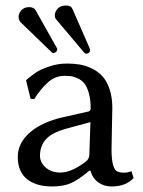

<svg xmlns="http://www.w3.org/2000/svg" viewBox="-20 -671 521 701"><path d="M85.9 -645Q103.5 -645 109.9 -633.8L188 -495.1Q189 -494.1 189 -491.2Q189 -484.9 183.8 -481Q178.7 -477.1 175.8 -477.1Q171.9 -477.1 168.9 -480L55.2 -589.8Q47.9 -598.6 47.9 -608.9Q47.9 -623 58.6 -634Q69.3 -645 85.9 -645ZM222.2 -650.9Q239.3 -650.9 245.1 -637.2L307.6 -494.1Q309.1 -491.2 309.1 -487.8Q309.1 -484.4 305.7 -479.7Q302.2 -475.1 294.9 -475.1Q291 -475.1 288.1 -478L186 -599.1Q180.2 -605 180.2 -615.2Q180.2 -627.9 190.4 -639.4Q200.7 -650.9 222.2 -650.9ZM310.1 -225.1 225.1 -202.1Q169.4 -187 147.7 -162.6Q126 -138.2 126 -102.1Q126 -77.6 147 -59.3Q168 -41 200.2 -41Q240.2 -41 292 -80.1Q306.2 -90.8 306.2 -106ZM310.1 -47.9H306.2Q265.6 -13.7 238.3 -2Q210.9 9.8 169.9 9.8Q111.8 9.8 78.4 -17.3Q44.9 -44.4 44.9 -98.1Q44.9 -148.9 89.4 -187.5Q133.3 -225.6 210.9 -243.2L304.2 -264.2Q311 -266.6 311 -275.9Q311 -308.1 304.2 -331.3Q297.4 -354.5 288.1 -366.2Q278.8 -377.9 264.2 -384.8Q249.5 -391.6 239.3 -392.8Q229 -394 214.8 -394Q182.1 -394 155.8 -371.1Q129.4 -348.1 105 -309.1L91.8 -310.1L75.2 -377L78.1 -380.9Q96.2 -396 111.1 -406.2Q126 -416.5 158 -427.7Q189.9 -439 225.1 -439Q250 -439 271.7 -435.3Q293.5 -431.6 315.9 -420.7Q338.4 -409.7 354.2 -392.3Q370.1 -375 380.1 -345.5Q390.1 -315.9 390.1 -276.9Q390.1 -273.4 388.7 -208Q387.2 -142.6 387.2 -126Q387.2 -63 403.8 -47.9Q412.6 -40.5 433.1 -40.5Q445.3 -40.5 460 -45.9L467.8 -21Q439 9.8 388.2 9.8Q359.9 9.8 339.1 -4.9Q318.4 -19.5 310.1 -47.9Z"/></svg>

Font: Linux Biolinum G
Style: Regular
Weight: 400
Designer: Philipp H. Poll
Foundry: Philipp H. Poll
Version: Version 1.1.0 ; ttfautohint (v1.6)